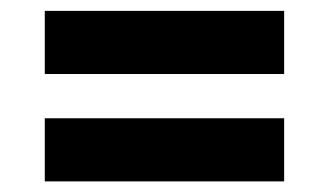

<svg xmlns="http://www.w3.org/2000/svg" viewBox="-20 -430 608 358"><path d="M509.8 -292H63.5V-409.7H509.8ZM509.8 -91.8H63.5V-209.5H509.8Z"/></svg>

Font: Vazirmatn RD Black
Style: Regular
Weight: 900
Designer: Saber Rastikerdar
Foundry: Saber Rastikerdar
Version: Version 32.102